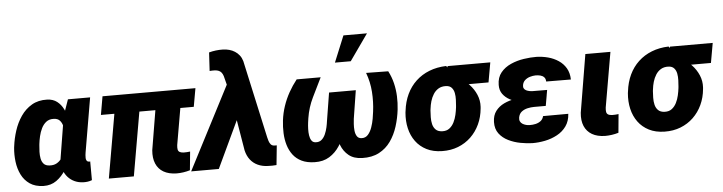

<svg xmlns="http://www.w3.org/2000/svg" viewBox="-48 -1000 4630 1229"><g transform="rotate(-5 2267.5 -385.5)"><path d="M22 -249.5 23.4 -259.8Q29.3 -308.1 45.4 -357.9Q61.5 -407.7 89.8 -449.2Q118.2 -490.7 160.2 -515.4Q202.1 -540 259.3 -538.1Q297.4 -536.6 322.5 -517.1Q347.7 -497.6 363 -466.6Q378.4 -435.5 385.7 -399.2Q393.1 -362.8 395 -326.9Q397 -291 396 -262.7L395 -250Q388.2 -211.4 372.8 -165.8Q357.4 -120.1 332.5 -79.6Q307.6 -39.1 272 -13.7Q236.3 11.7 188.5 10.7Q135.3 9.3 100.8 -14.4Q66.4 -38.1 47.6 -76.2Q28.8 -114.3 23.2 -159.7Q17.6 -205.1 22 -249.5ZM185.1 -259.8 184.1 -249.5Q182.1 -231.4 181.4 -209.2Q180.7 -187 184.6 -166.3Q188.5 -145.5 200.9 -131.6Q213.4 -117.7 238.8 -116.7Q264.6 -115.2 283.2 -125.2Q301.8 -135.3 314.5 -152.8Q327.1 -170.4 334.7 -192.1Q342.3 -213.9 345.7 -235.8L350.6 -274.9Q352.1 -293 352.3 -316.2Q352.5 -339.4 347.4 -360.8Q342.3 -382.3 328.9 -396.7Q315.4 -411.1 290 -411.6Q261.2 -412.6 242.2 -397.7Q223.1 -382.8 211.4 -358.9Q199.7 -335 193.6 -308.3Q187.5 -281.7 185.1 -259.8ZM392.1 -528.3H534.7L475.1 -179.7Q474.1 -172.9 472.9 -163.1Q471.7 -153.3 472.2 -143.6Q472.7 -133.8 477.1 -127Q481.4 -120.1 491.7 -119.1Q493.7 -118.7 495.6 -119.1Q497.6 -119.6 499.5 -120.1L500 0.5Q486.3 5.9 472.7 7.8Q459 9.8 444.3 9.3Q414.1 8.3 389.2 -2.9Q364.3 -14.2 346.4 -33.9Q328.6 -53.7 318.8 -79.8Q309.1 -106 309.1 -136.2L356 -424.8Z M1211.4 -528.3 1190.4 -410.2H593.8L614.3 -528.3ZM861.3 -528.3 769.5 0H608.9L700.7 -528.3ZM963.4 -528.3H1124.5L1063.5 -175.8Q1061.5 -158.7 1063.5 -147.7Q1065.4 -136.7 1074 -131.1Q1082.5 -125.5 1100.1 -124.5Q1110.8 -124 1121.1 -125Q1131.3 -126 1142.1 -127L1130.4 -7.8Q1109.4 -1.5 1087.6 1.7Q1065.9 4.9 1043.9 4.9Q993.7 3.9 960.4 -15.4Q927.2 -34.7 912.1 -70.6Q897 -106.4 901.4 -156.2Z M1462.9 -313 1315.4 0H1137.7L1418.9 -543.9L1532.2 -543.5ZM1407.7 -759.3Q1429.2 -758.8 1448.7 -753.4Q1468.3 -748 1484.6 -737.5Q1501 -727.1 1513.2 -711.4Q1525.4 -695.8 1531.7 -674.3L1641.6 -174.3Q1644 -163.1 1647.9 -150.9Q1651.9 -138.7 1659.2 -129.4Q1666.5 -120.1 1679.7 -118.7Q1684.6 -118.2 1689.2 -118.2Q1693.8 -118.2 1698.2 -118.2L1685.5 7.3Q1671.9 8.8 1658 8.8Q1644 8.8 1630.4 8.3Q1594.2 7.3 1565.7 -5.9Q1537.1 -19 1517.8 -43.7Q1498.5 -68.4 1490.2 -104L1428.2 -474.6L1398.9 -589.4Q1394.5 -603 1387.5 -612.1Q1380.4 -621.1 1369.9 -625.5Q1359.4 -629.9 1345.2 -630.9Q1336.4 -631.3 1328.1 -630.9Q1319.8 -630.4 1311.5 -629.9L1318.4 -748.5Q1339.8 -754.4 1362.5 -757.1Q1385.3 -759.8 1407.7 -759.3Z M2308.1 -530.3 2450.2 -528.3Q2470.2 -490.2 2480.2 -448.7Q2490.2 -407.2 2491.9 -364.5Q2493.7 -321.8 2488.8 -279.3Q2482.4 -224.1 2465.8 -171.6Q2449.2 -119.1 2419.7 -77.4Q2390.1 -35.6 2344.7 -11.7Q2299.3 12.2 2235.8 10.3Q2182.6 8.8 2150.1 -17.6Q2117.7 -43.9 2101.8 -85Q2085.9 -126 2082.5 -172.6Q2079.1 -219.2 2084.5 -261.2L2111.3 -425.8H2232.9L2204.1 -244.1Q2202.6 -231.9 2201.2 -211.2Q2199.7 -190.4 2201.9 -168.9Q2204.1 -147.5 2213.4 -132.6Q2222.7 -117.7 2243.2 -116.7Q2268.6 -115.7 2284.7 -134Q2300.8 -152.3 2310.3 -179.7Q2319.8 -207 2324.5 -234.4Q2329.1 -261.7 2331.1 -278.8Q2339.4 -341.8 2335 -406Q2330.6 -470.2 2308.1 -530.3ZM1861.8 -527.8H2016.1Q1985.8 -466.3 1955.6 -404.3Q1925.3 -342.3 1914.6 -273.4Q1913.1 -263.7 1910.6 -245.1Q1908.2 -226.6 1907.5 -205.1Q1906.7 -183.6 1909.7 -163.8Q1912.6 -144 1921.4 -130.6Q1930.2 -117.2 1947.3 -116.2Q1970.7 -114.3 1986.1 -127.4Q2001.5 -140.6 2010.7 -161.9Q2020 -183.1 2024.9 -205.6Q2029.8 -228 2031.7 -244.1L2061 -425.8H2182.1L2154.8 -261.2Q2147.9 -215.3 2132.8 -167Q2117.7 -118.7 2091.6 -78.1Q2065.4 -37.6 2025.6 -12.9Q1985.8 11.7 1930.7 10.3Q1881.8 9.3 1847.9 -7.1Q1814 -23.4 1792.7 -51.5Q1771.5 -79.6 1760.7 -115.5Q1750 -151.4 1748.3 -191.9Q1746.6 -232.4 1751.5 -273.4Q1757.3 -320.8 1772.2 -365Q1787.1 -409.2 1809.8 -450Q1832.5 -490.7 1861.8 -527.8ZM2115.2 -613.3 2184.6 -782.2H2335.9L2216.8 -613.3Z M2537.1 -255.4 2538.6 -265.6Q2545.4 -324.7 2568.1 -372.6Q2590.8 -420.4 2627.7 -454.8Q2664.6 -489.3 2713.6 -508.5Q2762.7 -527.8 2822.3 -529.8Q2836.9 -513.2 2845.5 -496.8Q2854 -480.5 2865 -466.1Q2876 -451.7 2897.5 -441.9Q2933.6 -425.3 2961.9 -395.5Q2990.2 -365.7 3006.1 -328.4Q3022 -291 3019.5 -250.5L3018.6 -239.7Q3013.7 -185.1 2992.2 -138.9Q2970.7 -92.8 2935.3 -58.8Q2899.9 -24.9 2853 -6.6Q2806.2 11.7 2750 10.7Q2692.4 9.8 2650.1 -11.7Q2607.9 -33.2 2581.1 -69.8Q2554.2 -106.4 2543.2 -154.1Q2532.2 -201.7 2537.1 -255.4ZM2699.2 -265.6 2697.8 -255.4Q2696.3 -235.4 2695.8 -211.7Q2695.3 -188 2700.4 -166.5Q2705.6 -145 2720 -130.9Q2734.4 -116.7 2761.7 -115.7Q2789.6 -114.7 2807.9 -128.9Q2826.2 -143.1 2837.4 -165.5Q2848.6 -188 2854.2 -213.1Q2859.9 -238.3 2862.3 -259.8L2863.3 -270Q2864.7 -287.1 2865.7 -309.3Q2866.7 -331.5 2862.8 -352.3Q2858.9 -373 2846.4 -387Q2834 -400.9 2809.6 -401.9Q2781.7 -402.8 2761.7 -390.9Q2741.7 -378.9 2728.8 -358.4Q2715.8 -337.9 2708.7 -313.5Q2701.7 -289.1 2699.2 -265.6ZM3106 -528.3 3083.5 -401.4H2809.1L2831.5 -528.3Z M3315.4 -287.6 3447.3 -287.1 3435.5 -219.7H3360.4Q3339.8 -219.7 3318.1 -214.8Q3296.4 -210 3280 -197.3Q3263.7 -184.6 3259.3 -160.6Q3256.8 -146 3261.7 -135.7Q3266.6 -125.5 3276.6 -119.1Q3286.6 -112.8 3298.8 -109.6Q3311 -106.4 3323.2 -106.4Q3341.3 -106 3360.1 -110.1Q3378.9 -114.3 3393.3 -125.2Q3407.7 -136.2 3412.6 -156.2L3574.7 -156.7Q3571.8 -109.9 3548.8 -77.6Q3525.9 -45.4 3489.7 -25.9Q3453.6 -6.3 3411.6 2.2Q3369.6 10.7 3329.1 10.3Q3293.9 9.3 3253.2 1.7Q3212.4 -5.9 3176.3 -23.7Q3140.1 -41.5 3117.7 -71.3Q3095.2 -101.1 3096.2 -146Q3097.2 -188.5 3118.2 -216.1Q3139.2 -243.7 3172.1 -259.3Q3205.1 -274.9 3242.9 -281.2Q3280.8 -287.6 3315.4 -287.6ZM3440.9 -252 3327.6 -252.4Q3299.8 -253.4 3268.3 -260.5Q3236.8 -267.6 3209 -282.5Q3181.2 -297.4 3163.8 -321.3Q3146.5 -345.2 3147 -379.9Q3147.5 -427.7 3172.9 -458.7Q3198.2 -489.7 3237.8 -507.3Q3277.3 -524.9 3321.5 -531.5Q3365.7 -538.1 3403.3 -537.6Q3441.4 -536.6 3477.8 -526.9Q3514.2 -517.1 3543.9 -497.3Q3573.7 -477.5 3591.6 -447Q3609.4 -416.5 3610.4 -374L3451.7 -375Q3451.2 -393.1 3441.9 -402.8Q3432.6 -412.6 3418 -416.3Q3403.3 -419.9 3386.7 -419.9Q3369.6 -419.4 3351.3 -414.1Q3333 -408.7 3319.3 -396.7Q3305.7 -384.8 3302.2 -365.2Q3299.8 -352.1 3304.7 -343.5Q3309.6 -335 3319.1 -330.3Q3328.6 -325.7 3339.8 -323.5Q3351.1 -321.3 3360.8 -321.3L3453.1 -320.8Z M3716.8 -528.3H3877.9L3816.9 -175.8Q3814.9 -158.7 3816.9 -147.7Q3818.8 -136.7 3827.4 -131.1Q3835.9 -125.5 3853.5 -124.5Q3864.3 -124 3874.5 -125Q3884.8 -126 3895 -127L3883.8 -7.8Q3862.8 -1.5 3840.8 1.7Q3818.8 4.9 3796.9 4.9Q3747.1 3.9 3713.6 -15.6Q3680.2 -35.2 3665 -70.8Q3649.9 -106.4 3654.8 -156.2Z M3966.3 -255.4 3967.8 -265.6Q3974.6 -324.7 3997.3 -372.6Q4020 -420.4 4056.9 -454.8Q4093.8 -489.3 4142.8 -508.5Q4191.9 -527.8 4251.5 -529.8Q4266.1 -513.2 4274.7 -496.8Q4283.2 -480.5 4294.2 -466.1Q4305.2 -451.7 4326.7 -441.9Q4362.8 -425.3 4391.1 -395.5Q4419.4 -365.7 4435.3 -328.4Q4451.2 -291 4448.7 -250.5L4447.8 -239.7Q4442.9 -185.1 4421.4 -138.9Q4399.9 -92.8 4364.5 -58.8Q4329.1 -24.9 4282.2 -6.6Q4235.4 11.7 4179.2 10.7Q4121.6 9.8 4079.3 -11.7Q4037.1 -33.2 4010.3 -69.8Q3983.4 -106.4 3972.4 -154.1Q3961.4 -201.7 3966.3 -255.4ZM4128.4 -265.6 4127 -255.4Q4125.5 -235.4 4125 -211.7Q4124.5 -188 4129.6 -166.5Q4134.8 -145 4149.2 -130.9Q4163.6 -116.7 4190.9 -115.7Q4218.8 -114.7 4237.1 -128.9Q4255.4 -143.1 4266.6 -165.5Q4277.8 -188 4283.4 -213.1Q4289.1 -238.3 4291.5 -259.8L4292.5 -270Q4293.9 -287.1 4294.9 -309.3Q4295.9 -331.5 4292 -352.3Q4288.1 -373 4275.6 -387Q4263.2 -400.9 4238.8 -401.9Q4210.9 -402.8 4190.9 -390.9Q4170.9 -378.9 4158 -358.4Q4145 -337.9 4137.9 -313.5Q4130.9 -289.1 4128.4 -265.6ZM4535.2 -528.3 4512.7 -401.4H4238.3L4260.7 -528.3Z"/></g></svg>

Font: Roboto Black
Style: Italic
Weight: 900
Italic angle: -12°
Designer: Christian Robertson
Foundry: Google
Version: Version 3.0; 2020